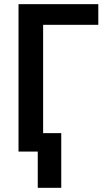

<svg xmlns="http://www.w3.org/2000/svg" viewBox="-20 -731 529 926"><path d="M454.1 -710.9V-611.3H188V0H69.3V-710.9ZM275.4 -88.9V174.8H162.1V-88.9Z"/></svg>

Font: Roboto Condensed Medium
Style: Regular
Weight: 500
Designer: Christian Robertson
Foundry: Google
Version: Version 3.0